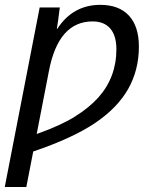

<svg xmlns="http://www.w3.org/2000/svg" viewBox="-21 -559 642 787"><path d="M548.3 -367.7Q548.3 -272.5 504.6 -194.8Q460.9 -117.2 369.4 -55.2Q277.8 6.8 115.2 62L86.9 207.5H-1.5L141.6 -528.3H224.1Q216.3 -463.4 211.9 -440.9H213.9Q277.8 -539.1 390.1 -539.1Q466.8 -539.1 507.6 -494.9Q548.3 -450.7 548.3 -367.7ZM456.1 -356.9Q456.1 -413.1 430.9 -442.1Q405.8 -471.2 358.4 -471.2Q217.8 -471.2 179.2 -266.1L129.4 -9.8Q227.5 -44.4 286.4 -81.3Q345.2 -118.2 382.1 -159.4Q418.9 -200.7 437.5 -250.2Q456.1 -299.8 456.1 -356.9Z"/></svg>

Font: Liberation Mono
Style: Italic
Weight: 400
Italic angle: -12°
Monospace: yes
Designer: Steve Matteson
Foundry: Ascender Corporation
Version: Version 2.1.5